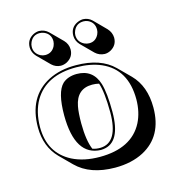

<svg xmlns="http://www.w3.org/2000/svg" viewBox="-105 -729 832 889"><g transform="rotate(-15 311.0 -284.5)"><path d="M309.1 -573.2Q309.1 -612.8 344.2 -629.4Q357.9 -635.7 372.1 -636.2Q397 -635.3 414.6 -618.2L470.7 -561.5Q488.8 -542 489.7 -516.6Q489.7 -480 457 -461.9Q442.9 -454.6 428.7 -454.6Q402.3 -455.6 383.8 -473.1L327.1 -529.8Q309.6 -548.8 309.1 -573.2ZM100.1 -573.2Q100.1 -611.3 133.3 -628.9Q147 -635.7 161.1 -636.2Q187.5 -635.3 205.6 -617.7L262.2 -561Q280.3 -542 280.8 -516.6Q280.8 -479.5 246.6 -461.4Q232.4 -454.6 217.8 -454.6Q193.4 -455.6 175.3 -472.7L118.7 -529.3Q100.6 -548.8 100.1 -573.2ZM41 -205.1Q41 -352.1 151.9 -410.2Q209 -439.5 285.2 -439Q403.3 -438.5 465.8 -376.5L522.5 -319.8Q581.5 -259.8 581.5 -157.2Q581.5 -20 476.1 36.1Q418.5 66.4 339.4 66.4Q219.7 65.9 154.3 1L98.1 -55.2Q41.5 -113.3 41 -205.1ZM334.5 -332.5Q260.7 -332.5 245.6 -253.4Q239.7 -223.1 239.7 -171.4Q240.2 -89.8 258.8 -45.9Q275.9 -39.6 296.9 -40Q382.3 -42.5 382.8 -187Q382.3 -284.7 367.2 -328.6Q352.1 -332.5 334.5 -332.5ZM277.8 -398.9Q356 -398.9 379.4 -322.8Q393.1 -276.4 393.1 -187Q393.1 -41 308.6 -30.8Q302.2 -30.3 296.9 -29.8Q173.8 -33.2 172.9 -228Q172.9 -339.8 210 -375.5Q235.4 -398.4 277.8 -398.9ZM50.8 -205.1Q50.8 -80.1 152.3 -27.8Q207.5 0 283.2 0Q436.5 0 490.7 -105Q514.6 -152.3 515.1 -213.9Q515.1 -357.9 402.8 -407.2Q353 -428.7 285.2 -429.2Q140.1 -430.2 81.5 -331.1Q51.3 -278.3 50.8 -205.1ZM109.9 -573.2Q109.9 -542 138.7 -526.4Q149.9 -521 161.1 -521Q193.8 -521 208.5 -550.8Q213.4 -562 213.9 -573.2Q213.9 -607.9 182.6 -621.6Q171.9 -626 161.1 -626Q129.4 -626 115.2 -596.2Q109.9 -585 109.9 -573.2ZM318.8 -573.2Q318.8 -541.5 348.6 -526.4Q360.4 -521 372.1 -521Q402.8 -521 417.5 -550.3Q422.9 -561.5 422.9 -573.2Q422.9 -607.4 392.6 -621.6Q382.3 -626 372.1 -626Q337.4 -626 323.7 -594.7Q318.8 -584 318.8 -573.2Z"/></g></svg>

Font: Linux Biolinum Shadow O
Style: Bold
Weight: 700
Designer: Philipp H. Poll
Foundry: Philipp H. Poll
Version: Version 0.9.2